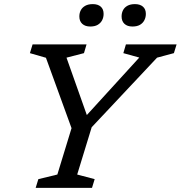

<svg xmlns="http://www.w3.org/2000/svg" viewBox="-20 -914 879 934"><path d="M657.5 -634 580 -655.5 592.5 -698H839L826 -655.5L744 -633.5L426 -295L355.5 -65L440.5 -42.5L427.5 0H153.5L166.5 -42.5L259 -65L328 -290.5L203.5 -633L125.5 -655.5L138.5 -698H401L388.5 -655.5L303.5 -633.5L410.5 -331.5L382 -332ZM419 -785Q394.5 -785 380.2 -798Q366 -811 366 -834Q366 -851 373.2 -864.5Q380.5 -878 395 -886Q409.5 -894 431.5 -894Q456 -894 470 -881.8Q484 -869.5 484 -846.5Q484 -829.5 476.8 -815.5Q469.5 -801.5 455.2 -793.2Q441 -785 419 -785ZM624 -785Q599.5 -785 585.5 -798Q571.5 -811 571.5 -834Q571.5 -851 578.5 -864.5Q585.5 -878 600 -886Q614.5 -894 636.5 -894Q661 -894 675.2 -881.8Q689.5 -869.5 689.5 -846.5Q689.5 -829.5 682.2 -815.5Q675 -801.5 660.8 -793.2Q646.5 -785 624 -785Z"/></svg>

Font: Newsreader 9pt
Style: Italic
Weight: 400
Italic angle: -17°
Designer: Hugues Gentile
Foundry: Production Type
Version: Version 1.003